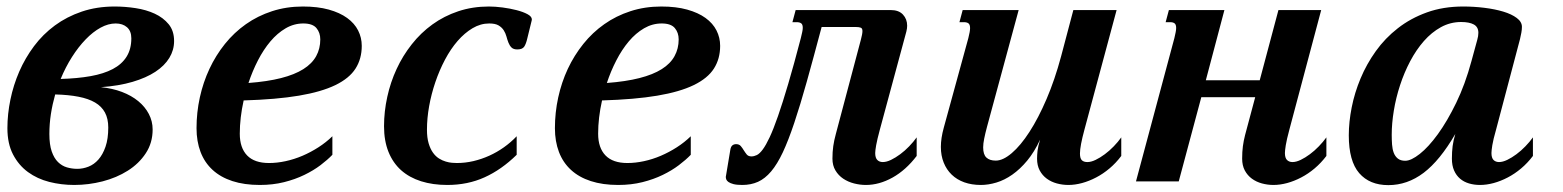

<svg xmlns="http://www.w3.org/2000/svg" viewBox="-20 -549 4730 581"><path d="M285.6 -285.2Q320.3 -281.7 349.1 -270.8Q377.9 -259.8 398.4 -242.9Q418.9 -226.1 430.4 -204.1Q441.9 -182.1 441.9 -157.2Q441.9 -116.7 421.1 -85.2Q400.4 -53.7 366.7 -32.5Q333 -11.2 290.5 -0.2Q248 10.7 204.6 10.7Q165.5 10.7 129.2 1.5Q92.8 -7.8 64.7 -28.3Q36.6 -48.8 19.5 -81.5Q2.4 -114.3 2.4 -161.1Q2.4 -203.6 11.5 -247.6Q20.5 -291.5 38.3 -332.5Q56.2 -373.5 83 -409.4Q109.9 -445.3 146 -471.9Q182.1 -498.5 227.5 -513.9Q272.9 -529.3 327.1 -529.3Q358.4 -529.3 390.4 -524.4Q422.4 -519.5 448.2 -507.6Q474.1 -495.6 490.5 -475.6Q506.8 -455.6 506.8 -424.8Q506.8 -397.5 492.4 -373.8Q478 -350.1 450.2 -331.8Q422.4 -313.5 381.1 -301.3Q339.8 -289.1 285.6 -285.2ZM129.4 -143.6Q129.4 -111.3 136.5 -90.8Q143.6 -70.3 155.5 -58.6Q167.5 -46.9 182.6 -42.5Q197.8 -38.1 213.9 -38.1Q231 -38.1 247.8 -44.7Q264.6 -51.3 277.8 -66.2Q291 -81.1 299.3 -105Q307.6 -128.9 307.6 -163.1Q307.6 -189.9 297.6 -208.5Q287.6 -227.1 267.6 -238.8Q247.6 -250.5 217.5 -256.3Q187.5 -262.2 147 -263.2Q138.7 -233.9 134 -203.9Q129.4 -173.8 129.4 -143.6ZM377.4 -433.1Q377.4 -455.1 364.3 -466.6Q351.1 -478 330.1 -478Q307.6 -478 284.4 -465.3Q261.2 -452.6 239.3 -429.9Q217.3 -407.2 197.8 -376.5Q178.2 -345.7 163.6 -310.1Q214.4 -311.5 254.2 -318.6Q293.9 -325.7 321.3 -340.1Q348.6 -354.5 363 -377.4Q377.4 -400.4 377.4 -433.1Z M574.7 -161.1Q574.7 -208.5 584.7 -254.2Q594.7 -299.8 613.8 -340.6Q632.8 -381.3 660.6 -416Q688.5 -450.7 724.1 -475.8Q759.8 -501 803.2 -515.1Q846.7 -529.3 896.5 -529.3Q941.4 -529.3 974.9 -520Q1008.3 -510.7 1030.5 -494.6Q1052.7 -478.5 1063.7 -456.8Q1074.7 -435.1 1074.7 -410.2Q1074.7 -371.1 1055.9 -341.6Q1037.1 -312 994.9 -291.5Q952.6 -271 884.5 -259.5Q816.4 -248 717.3 -245.1Q705.6 -192.4 705.6 -144.5Q705.6 -101.6 727.8 -78.6Q750 -55.7 793.9 -55.7Q818.4 -55.7 844.2 -61.3Q870.1 -66.9 895.3 -77.6Q920.4 -88.4 943.6 -103.3Q966.8 -118.2 985.8 -136.7V-80.6Q971.2 -65.4 950 -49.3Q928.7 -33.2 901.1 -19.8Q873.5 -6.3 839.6 2.2Q805.7 10.7 766.1 10.7Q719.2 10.7 683.3 -1Q647.5 -12.7 623.3 -34.9Q599.1 -57.1 586.9 -89.1Q574.7 -121.1 574.7 -161.1ZM949.2 -429.7Q949.2 -450.2 937.5 -464.1Q925.8 -478 897.9 -478Q869.6 -478 844.5 -463.4Q819.3 -448.7 798.3 -423.8Q777.3 -398.9 760.5 -366.2Q743.7 -333.5 731.9 -297.9Q789.1 -302.2 830.3 -312.7Q871.6 -323.2 897.9 -339.8Q924.3 -356.4 936.8 -379.2Q949.2 -401.9 949.2 -429.7Z M1460.4 -478Q1434.1 -478 1409.9 -463.6Q1385.7 -449.2 1364.7 -425Q1343.8 -400.9 1326.7 -368.7Q1309.6 -336.4 1297.4 -300.5Q1285.2 -264.6 1278.6 -227.8Q1272 -190.9 1272 -156.7Q1272 -132.3 1277.1 -115.2Q1282.2 -98.1 1290.3 -86.9Q1298.3 -75.7 1308.6 -69.3Q1318.8 -63 1328.9 -60.1Q1338.9 -57.1 1347.7 -56.4Q1356.4 -55.7 1362.3 -55.7Q1387.7 -55.7 1412.6 -61.5Q1437.5 -67.4 1460.7 -77.9Q1483.9 -88.4 1504.9 -103.3Q1525.9 -118.2 1543.5 -136.7V-80.6Q1497.6 -35.6 1446.5 -12.5Q1395.5 10.7 1333.5 10.7Q1289.6 10.7 1254.2 -0.5Q1218.8 -11.7 1193.8 -33.9Q1168.9 -56.2 1155.5 -89.6Q1142.1 -123 1142.1 -167Q1142.1 -211.4 1151.9 -255.9Q1161.6 -300.3 1180.2 -340.3Q1198.7 -380.4 1226.1 -415Q1253.4 -449.7 1288.6 -475.1Q1323.7 -500.5 1366.7 -514.9Q1409.7 -529.3 1459.5 -529.3Q1478 -529.3 1500.7 -526.4Q1523.4 -523.4 1543.2 -518.3Q1563 -513.2 1576.2 -506.1Q1589.4 -499 1589.4 -490.2Q1589.4 -488.3 1588.9 -486.8L1575.7 -433.1Q1571.8 -416 1566.2 -407.7Q1560.5 -399.4 1545.4 -399.4Q1533.7 -399.4 1527.8 -405.3Q1522 -411.1 1518.6 -419.9Q1515.1 -428.7 1512.5 -438.7Q1509.8 -448.7 1504.2 -457.5Q1498.5 -466.3 1488.5 -472.2Q1478.5 -478 1460.4 -478Z M1659.2 -161.1Q1659.2 -208.5 1669.2 -254.2Q1679.2 -299.8 1698.2 -340.6Q1717.3 -381.3 1745.1 -416Q1772.9 -450.7 1808.6 -475.8Q1844.2 -501 1887.7 -515.1Q1931.2 -529.3 1981 -529.3Q2025.9 -529.3 2059.3 -520Q2092.8 -510.7 2115 -494.6Q2137.2 -478.5 2148.2 -456.8Q2159.2 -435.1 2159.2 -410.2Q2159.2 -371.1 2140.4 -341.6Q2121.6 -312 2079.3 -291.5Q2037.1 -271 1969 -259.5Q1900.9 -248 1801.8 -245.1Q1790 -192.4 1790 -144.5Q1790 -101.6 1812.3 -78.6Q1834.5 -55.7 1878.4 -55.7Q1902.8 -55.7 1928.7 -61.3Q1954.6 -66.9 1979.7 -77.6Q2004.9 -88.4 2028.1 -103.3Q2051.3 -118.2 2070.3 -136.7V-80.6Q2055.7 -65.4 2034.4 -49.3Q2013.2 -33.2 1985.6 -19.8Q1958 -6.3 1924.1 2.2Q1890.1 10.7 1850.6 10.7Q1803.7 10.7 1767.8 -1Q1731.9 -12.7 1707.8 -34.9Q1683.6 -57.1 1671.4 -89.1Q1659.2 -121.1 1659.2 -161.1ZM2033.7 -429.7Q2033.7 -450.2 2022 -464.1Q2010.3 -478 1982.4 -478Q1954.1 -478 1929 -463.4Q1903.8 -448.7 1882.8 -423.8Q1861.8 -398.9 1845 -366.2Q1828.1 -333.5 1816.4 -297.9Q1873.5 -302.2 1914.8 -312.7Q1956.1 -323.2 1982.4 -339.8Q2008.8 -356.4 2021.2 -379.2Q2033.7 -401.9 2033.7 -429.7Z M2642.6 -157.2Q2634.3 -126.5 2631.3 -109.6Q2628.4 -92.8 2628.4 -85.9Q2628.4 -71.3 2634.8 -64.9Q2641.1 -58.6 2651.4 -58.6Q2662.6 -58.6 2676.3 -65.2Q2689.9 -71.8 2704.1 -82.3Q2718.3 -92.8 2731.2 -106.2Q2744.1 -119.6 2753.9 -133.3V-77.1Q2721.2 -34.2 2680.9 -11.7Q2640.6 10.7 2600.1 10.7Q2582.5 10.7 2564.5 6.1Q2546.4 1.5 2531.7 -8.3Q2517.1 -18.1 2508.1 -33.2Q2499 -48.3 2499 -68.8Q2499 -89.8 2501.5 -106.9Q2503.9 -124 2509.3 -143.6L2585 -428.7Q2589.8 -446.3 2589.8 -455.1Q2589.8 -463.4 2584.5 -465.3Q2579.1 -467.3 2569.8 -467.3H2466.3Q2441.4 -373.5 2421.4 -302Q2401.4 -230.5 2383.5 -177.2Q2365.7 -124 2348.9 -88.1Q2332 -52.2 2313.5 -30.3Q2294.9 -8.3 2273.7 1.2Q2252.4 10.7 2226.1 10.7Q2209.5 10.7 2199.5 8.1Q2189.5 5.4 2184.3 1.7Q2179.2 -2 2177.7 -6.1Q2176.3 -10.3 2176.3 -13.7Q2176.3 -14.6 2176.5 -15.1Q2176.8 -15.6 2176.8 -16.6L2189.9 -95.2Q2191.4 -105 2196 -108.9Q2200.7 -112.8 2207.5 -112.8Q2216.8 -112.8 2221.7 -106.9Q2226.6 -101.1 2230.7 -94.2Q2234.9 -87.4 2239.7 -81.5Q2244.6 -75.7 2253.9 -75.7Q2261.7 -75.7 2270.3 -79.8Q2278.8 -84 2288.3 -96.9Q2297.9 -109.9 2309.1 -133.8Q2320.3 -157.7 2334.2 -197.5Q2348.1 -237.3 2365.2 -295.2Q2382.3 -353 2403.3 -433.6Q2405.8 -443.8 2407.5 -451.7Q2409.2 -459.5 2409.2 -464.8Q2409.2 -475.1 2404.3 -478.5Q2399.4 -481.9 2391.1 -481.9H2377.9L2387.7 -518.6H2675.3Q2699.7 -518.6 2712.4 -504.9Q2725.1 -491.2 2725.1 -471.2Q2725.1 -463.4 2722.7 -453.6Z M2910.2 -433.6Q2915.5 -454.1 2915.5 -463.9Q2915.5 -474.6 2910.6 -478.3Q2905.8 -481.9 2897 -481.9H2883.3L2893.1 -518.6H3062.5L2966.8 -165.5Q2961.4 -145.5 2958.3 -129.9Q2955.1 -114.3 2955.1 -103Q2955.1 -81.5 2964.8 -72.3Q2974.6 -63 2993.2 -63Q3015.1 -63 3041.7 -85.7Q3068.4 -108.4 3095.2 -149.9Q3122.1 -191.4 3147 -249.5Q3171.9 -307.6 3190.9 -378.4L3228 -518.6H3358.9L3261.7 -157.2Q3248 -106.9 3248 -84.5Q3248 -69.8 3253.7 -64.2Q3259.3 -58.6 3270.5 -58.6Q3281.7 -58.6 3295.4 -65.2Q3309.1 -71.8 3323.2 -82.3Q3337.4 -92.8 3350.3 -106.2Q3363.3 -119.6 3373 -133.3V-77.1Q3356.9 -55.7 3337.4 -39.3Q3317.9 -22.9 3296.9 -12Q3275.9 -1 3254.4 4.9Q3232.9 10.7 3212.9 10.7Q3195.3 10.7 3178.2 6.1Q3161.1 1.5 3147.7 -8.3Q3134.3 -18.1 3126.2 -33.2Q3118.2 -48.3 3118.2 -68.8Q3118.2 -79.1 3119.6 -92.5Q3121.1 -106 3127.4 -126.5Q3109.9 -88.9 3088.4 -63Q3066.9 -37.1 3043.2 -20.5Q3019.5 -3.9 2995.1 3.4Q2970.7 10.7 2948.2 10.7Q2920.4 10.7 2897.9 2.7Q2875.5 -5.4 2859.9 -20.5Q2844.2 -35.6 2835.7 -56.9Q2827.1 -78.1 2827.1 -104.5Q2827.1 -130.9 2835.9 -162.6Z M3738.8 -68.8Q3738.8 -89.8 3741 -106.4Q3743.2 -123 3747.6 -140.1L3778.3 -254.9H3615.2L3546.9 0H3417.5L3533.7 -433.6Q3536.1 -443.8 3537.6 -451.4Q3539.1 -459 3539.1 -464.4Q3539.1 -474.6 3534.4 -478.3Q3529.8 -481.9 3521 -481.9H3507.3L3517.1 -518.6H3685.1L3628.9 -306.2H3792L3848.6 -518.6H3978L3881.8 -157.2Q3873.5 -126.5 3870.8 -109.6Q3868.2 -92.8 3868.2 -85.9Q3868.2 -71.3 3874.5 -64.9Q3880.9 -58.6 3891.1 -58.6Q3902.3 -58.6 3916 -65.2Q3929.7 -71.8 3943.8 -82.3Q3958 -92.8 3970.9 -106.2Q3983.9 -119.6 3993.7 -133.3V-77.1Q3977.5 -55.7 3958 -39.3Q3938.5 -22.9 3917.5 -12Q3896.5 -1 3875 4.9Q3853.5 10.7 3833.5 10.7Q3815.9 10.7 3798.8 6.1Q3781.7 1.5 3768.3 -8.3Q3754.9 -18.1 3746.8 -33.2Q3738.8 -48.3 3738.8 -68.8Z M4232.4 -62.5Q4250 -62.5 4276.4 -83.3Q4302.7 -104 4331.1 -143.1Q4359.4 -182.1 4386.5 -237.8Q4413.6 -293.5 4432.6 -363.8L4450.2 -428.2Q4453.6 -439.9 4453.6 -449.7Q4453.6 -467.3 4439.9 -474.9Q4426.3 -482.4 4401.4 -482.4Q4368.7 -482.4 4340.3 -466.8Q4312 -451.2 4288.8 -424.8Q4265.6 -398.4 4247.3 -363.8Q4229 -329.1 4216.6 -291Q4204.1 -252.9 4197.8 -214.4Q4191.4 -175.8 4191.4 -141.1Q4191.4 -126 4192.4 -111.8Q4193.4 -97.7 4197.5 -86.7Q4201.7 -75.7 4210 -69.1Q4218.3 -62.5 4232.4 -62.5ZM4061.5 -139.6Q4061.5 -179.7 4070.3 -224.1Q4079.1 -268.6 4097.2 -311.8Q4115.2 -355 4143.3 -394.3Q4171.4 -433.6 4210 -463.6Q4248.5 -493.7 4297.9 -511.5Q4347.2 -529.3 4407.7 -529.3Q4439.9 -529.3 4471.7 -525.4Q4503.4 -521.5 4528.8 -513.9Q4554.2 -506.3 4569.8 -494.6Q4585.4 -482.9 4585.4 -467.8Q4585.4 -459.5 4583.7 -450.2Q4582 -440.9 4579.6 -430.7L4507.3 -157.2Q4498.5 -126.5 4495.8 -109.6Q4493.2 -92.8 4493.2 -85.9Q4493.2 -71.3 4499.5 -64.9Q4505.9 -58.6 4516.1 -58.6Q4527.3 -58.6 4541 -65.2Q4554.7 -71.8 4568.8 -82.3Q4583 -92.8 4595.9 -106.2Q4608.9 -119.6 4618.7 -133.3V-77.1Q4602.5 -55.7 4583 -39.3Q4563.5 -22.9 4542.5 -12Q4521.5 -1 4500 4.9Q4478.5 10.7 4458.5 10.7Q4440.9 10.7 4425.3 6.1Q4409.7 1.5 4398.2 -8.3Q4386.7 -18.1 4380.1 -33.2Q4373.5 -48.3 4373.5 -68.8Q4373.5 -89.8 4375.7 -106.9Q4377.9 -124 4383.8 -143.6Q4337.4 -63.5 4288.1 -26.1Q4238.8 11.2 4181.2 11.2Q4124.5 11.2 4093 -25.1Q4061.5 -61.5 4061.5 -139.6Z"/></svg>

Font: Arian AMU Serif
Style: Bold Italic
Weight: 700
Italic angle: -15°
Designer: Ruben Hakobyan (Tarumian)
Foundry: Ruben Hakobyan (Tarumian)
Version: Version 1.002